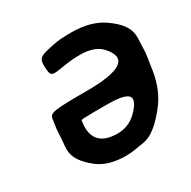

<svg xmlns="http://www.w3.org/2000/svg" viewBox="-162 -878 1039 1045"><g transform="rotate(-30 357.5 -355.5)"><path d="M395 -592C459 -592 504 -575 532 -543C615 -449 541 -403 331 -403C120 -403 98 -399 93 -364L87 -324C83 -299 82 -274 81 -251C80 -191 48 -135 162 -43C204 -9 262 10 340 10C362 10 383 8 404 4C460 -7 509 7 615 -126C656 -177 684 -241 696 -318L707 -390C711 -414 713 -437 713 -459C712 -518 742 -579 614 -668C565 -702 499 -721 415 -721C401 -721 386 -721 373 -720C338 -718 328 -719 260 -703C201 -689 195 -676 198 -622C201 -568 209 -569 291 -583C323 -588 358 -592 395 -592ZM225 -269 226 -277C227 -283 242 -284 385 -284C528 -284 567 -254 481 -167C450 -137 411 -118 360 -118C258 -118 210 -169 225 -269Z"/></g></svg>

Font: Asimov Print
Style: AIt
Weight: 500
Designer: Google
Version: Version 2.000980: 2014